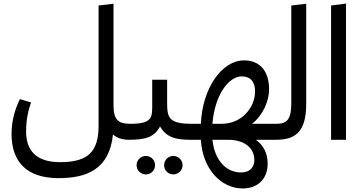

<svg xmlns="http://www.w3.org/2000/svg" viewBox="-20 -787 2038 1081"><path d="M45 -33C45 116 122 216 310 216C466 216 596 168 616 -30C637 -11 668 0 706 0L726 -47L714 -90C648 -90 619 -110 619 -195V-766L535 -756V-80C535 65 479 126 318 126C174 126 127 50 127 -46C127 -116 140 -169 155 -210L92 -229C68 -180 45 -114 45 -33Z M706 0C800 0 849 -15 881 -75C916 -15 966 0 1052 0L1072 -45L1060 -90C933 -90 921 -123 921 -205V-338H837V-205C837 -129 842 -90 715 -90L686 -45ZM956 195C984 195 1008 172 1008 143C1008 114 984 91 956 91C927 91 904 114 904 143C904 172 927 195 956 195ZM801 195C830 195 853 172 853 143C853 114 830 91 801 91C773 91 749 114 749 143C749 172 773 195 801 195Z M1032 -45 1052 0H1111C1120 162 1222 274 1347 274C1432 274 1487 219 1487 135C1487 75 1463 31 1421 0H1532L1552 -45L1540 -90H1399C1462 -139 1495 -221 1495 -283C1495 -391 1440 -447 1354 -447C1229 -447 1119 -290 1111 -90H1060ZM1176 -90C1189 -254 1268 -357 1341 -357C1391 -357 1416 -326 1416 -273C1416 -181 1341 -90 1228 -90ZM1176 0H1264C1355 0 1412 45 1412 114C1412 152 1389 184 1338 184C1255 184 1189 119 1176 0Z M1532 0C1633 0 1704 -34 1704 -201V-766L1620 -756V-205C1620 -121 1599 -90 1540 -90L1512 -45Z M1928 0V-767L1844 -756V0Z"/></svg>

Font: FiraGO Unicode
Style: Regular
Weight: 400
Designer: bBox Type
Foundry: bBox Type GmbH
Version: Version 1.001;PS 001.001;hotconv 1.0.88;makeotf.lib2.5.64775